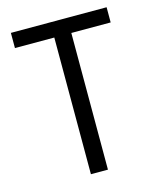

<svg xmlns="http://www.w3.org/2000/svg" viewBox="-102 -733 664 806"><g transform="rotate(-15 230.0 -330.0)"><path d="M193 0V-660H267V0ZM22 -594V-660H438V-594Z"/></g></svg>

Font: Bricolage Grotesque SemiCondensed Light
Style: Regular
Weight: 300
Width: 4
Designer: Mathieu Triay
Foundry: Atelier Triay
Version: Version 1.000;gftools[0.9.30]